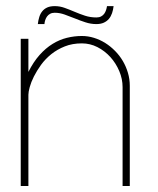

<svg xmlns="http://www.w3.org/2000/svg" viewBox="-20 -617 524 637"><path d="M48.8 -488.3V0H74.2V-302.7Q74.2 -312 78.6 -328.1Q83 -344.2 92.5 -363.3Q102.1 -382.3 116.2 -401.9Q130.4 -421.4 150.1 -437.3Q169.9 -453.1 195.1 -463.1Q220.2 -473.1 251.5 -473.1Q278.8 -473.1 303.2 -460.7Q327.6 -448.2 346.2 -427.7Q364.7 -407.2 375.7 -381.1Q386.7 -355 386.7 -328.1V0H410.6V-332.5Q410.6 -354.5 404.5 -375.2Q398.4 -396 387.7 -414.3Q377 -432.6 361.8 -448Q346.7 -463.4 329.1 -474.4Q311.5 -485.4 291.7 -491.5Q272 -497.6 251.5 -497.6Q226.6 -497.6 201.9 -491.5Q177.2 -485.4 154.5 -471.4Q131.8 -457.5 111.3 -434.6Q90.8 -411.6 74.2 -378.4V-488.3ZM127.4 -537.1Q127.9 -543.9 130.1 -550.5Q132.3 -557.1 136.2 -562.5Q140.1 -567.9 146.5 -571.3Q152.8 -574.7 161.6 -574.7Q177.7 -574.7 194.3 -568.8Q210.9 -563 228.3 -555.9Q245.6 -548.8 263.4 -543Q281.2 -537.1 299.8 -537.1Q314 -537.1 324.2 -541.7Q334.5 -546.4 341.3 -554.4Q348.1 -562.5 351.8 -573.5Q355.5 -584.5 356.9 -596.7H335Q334 -589.8 331.8 -583.3Q329.6 -576.7 325.7 -571.3Q321.8 -565.9 315.4 -562.5Q309.1 -559.1 299.8 -559.1Q279.8 -559.1 262 -564.9Q244.1 -570.8 227.5 -577.9Q210.9 -585 194.8 -590.8Q178.7 -596.7 161.6 -596.7Q147 -596.7 137 -592.3Q127 -587.9 120.4 -579.8Q113.8 -571.8 110.4 -560.8Q106.9 -549.8 105.5 -537.1Z"/></svg>

Font: SaysetthaMai Thin
Style: Regular
Weight: 100
Designer: John M. Durdin
Foundry: Lao Script for Windows
Version: Version 1.101